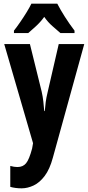

<svg xmlns="http://www.w3.org/2000/svg" viewBox="-20 -786 482 1046"><path d="M3 -546H143L207 -287Q213 -260 216 -234Q219 -208 221 -181H224Q226 -207 229 -230Q232 -253 240 -286L300 -546H439L268 73Q251 136 223.5 172.5Q196 209 163 224.5Q130 240 98 240Q81 240 65.5 238Q50 236 36 232V118Q57 124 75 124Q105 124 122 103.5Q139 83 155 23L160 -6ZM292 -766Q309 -733 333.5 -694.5Q358 -656 386 -619V-606H309Q292 -621 266.5 -643Q241 -665 221 -694Q200 -665 174.5 -642Q149 -619 134 -606H56V-619Q71 -638 90 -665.5Q109 -693 125.5 -720Q142 -747 151 -766Z"/></svg>

Font: Noto Sans Sinhala ExtraCondensed
Style: Bold
Weight: 700
Width: 2
Designer: Jelle Bosma - Monotype Design Team
Foundry: Monotype Imaging Inc.
Version: Version 2.006; ttfautohint (v1.8.4.7-5d5b)